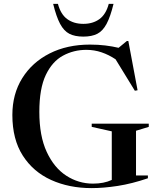

<svg xmlns="http://www.w3.org/2000/svg" viewBox="-20 -955 816 986"><path d="M678.5 -54H739.5V-39.5Q657.5 -11.5 584.5 -0.2Q511.5 11 450.5 11Q334.5 11 242.5 -30.8Q150.5 -72.5 97 -156Q43.5 -239.5 43.5 -364.5Q43.5 -472 94.2 -553.5Q145 -635 234.8 -680.5Q324.5 -726 442 -726Q484.5 -726 521 -721.5Q557.5 -717 589 -709.5L631.5 -744.5H639L686.5 -491.5L672.5 -489L573.5 -650.5Q539 -673.5 501.8 -686.2Q464.5 -699 423.5 -699Q358.5 -699 303.5 -669.2Q248.5 -639.5 215.2 -570Q182 -500.5 182 -380.5Q182 -256.5 220 -174.8Q258 -93 320.8 -52.5Q383.5 -12 457.5 -12Q513.5 -12 554 -31V-280.5L451 -303.5V-320H744V-303.5L678.5 -283.5ZM408 -832.5Q457 -832.5 490.5 -856.8Q524 -881 538.5 -935H563Q547 -869.5 527.5 -832.8Q508 -796 479.8 -781.5Q451.5 -767 408 -767Q364.5 -767 336.2 -781.5Q308 -796 288.5 -832.8Q269 -869.5 253 -935H277.5Q292 -881 325.5 -856.8Q359 -832.5 408 -832.5Z"/></svg>

Font: Newsreader Display Medium
Style: Regular
Weight: 500
Designer: Hugues Gentile
Foundry: Production Type
Version: Version 1.001